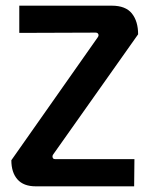

<svg xmlns="http://www.w3.org/2000/svg" viewBox="-20 -656 522 677"><path d="M454 -95 453 1H106Q63 1 41.5 -23.5Q20 -48 20 -91L325 -525Q329 -531 326.5 -536Q324 -541 317 -541L48 -540V-636H374Q423 -636 445 -608.5Q467 -581 467 -535L168 -112Q164 -107 165.5 -101Q167 -95 174 -95Z"/></svg>

Font: Gemunu Libre ExtraLight
Style: Bold
Weight: 700
Version: Version 1.100